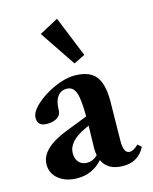

<svg xmlns="http://www.w3.org/2000/svg" viewBox="-107 -755 665 837"><g transform="rotate(-15 225.5 -336.5)"><path d="M254.9 -475.6 146 -637.7 231.4 -683.6 305.7 -500.5ZM139.2 11.2Q87.9 11.2 55.4 -14.4Q22.9 -40 22.9 -80.6Q22.9 -152.8 144 -200.2L244.1 -239.3Q244.1 -316.9 232.9 -347.4Q221.7 -377.9 192.9 -377.9Q165.5 -377.9 150.6 -356.4Q135.7 -335 135.7 -295.9Q135.7 -275.9 118.4 -263.9Q101.1 -252 71.8 -252Q29.3 -252 29.3 -290Q29.3 -316.4 64.2 -348.4Q99.1 -380.4 149.2 -402.6Q199.2 -424.8 239.7 -424.8Q305.7 -424.8 334.5 -390.6Q363.3 -356.4 363.3 -278.3Q363.3 -249 360.8 -98.6Q359.9 -41 388.2 -41Q405.3 -41 428.2 -63L444.3 -48.8Q414.1 11.2 345.7 11.2Q275.9 11.2 252.4 -40Q207.5 11.2 139.2 11.2ZM146 -98.6Q146 -73.2 159.9 -58.1Q173.8 -43 197.3 -43Q222.2 -43 244.6 -64Q241.7 -78.6 241.7 -98.1Q243.7 -164.6 244.1 -197.8L227.1 -189.9Q146 -152.8 146 -98.6Z"/></g></svg>

Font: Elstob 18pt
Style: Bold
Weight: 700
Designer: Peter S. Baker
Version: Version 1.015